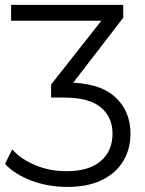

<svg xmlns="http://www.w3.org/2000/svg" viewBox="-42 -545 576 765"><path d="M225.9 199.7Q148.6 199.7 82.1 174.3Q15.6 148.9 -22 107.8L6.8 50Q39.8 88.3 97.5 112.7Q155.1 137.1 223.6 137.1Q312.3 137.1 359.3 96.8Q406.3 56.5 406.3 -12.5Q406.3 -78 359.7 -117.2Q313.2 -156.3 211.8 -156.3H161.6V-208.2L382.8 -489.1L391.1 -462.3H2.2V-525.5H449V-474.2L232.9 -193.8L196.3 -216.1H223.2Q352.3 -216.1 415.1 -159.9Q477.9 -103.7 477.9 -12.5Q477.9 47.7 449.7 95.6Q421.5 143.5 365.7 171.6Q310 199.7 225.9 199.7Z"/></svg>

Font: Montserrat Thin
Style: Regular
Weight: 100
Designer: Julieta Ulanovsky
Foundry: Julieta Ulanovsky
Version: Version 9.000